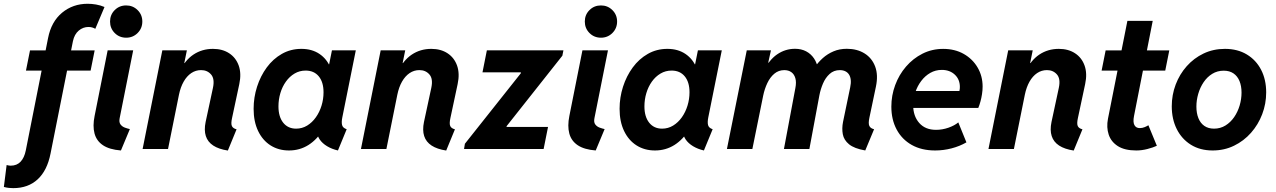

<svg xmlns="http://www.w3.org/2000/svg" viewBox="-81 -790 6766 1018"><path d="M-10.7 207.5Q-20.5 207.5 -33.4 206.3Q-46.4 205.1 -60.5 201.2L-45.9 85Q-39.1 86.9 -33.9 87.6Q-28.8 88.4 -24.4 88.4Q8.3 88.4 28.1 67.4Q47.9 46.4 55.7 7.8L173.8 -587.9Q190.9 -675.3 248.3 -722.7Q305.7 -770 383.8 -770Q405.3 -770 428.2 -766.1Q451.2 -762.2 473.1 -752.9L424.3 -637.2Q416.5 -642.1 407.2 -644.5Q398 -647 388.2 -647Q359.4 -647 336.4 -627.7Q313.5 -608.4 305.7 -571.8L187 23.9Q169.4 113.8 118.9 160.6Q68.4 207.5 -10.7 207.5ZM56.6 -415.5 78.1 -522.9H420.9L399.4 -415.5ZM560.2 7.8Q499.1 3 464.9 -20Q430.7 -43 420.2 -82.3Q409.7 -121.6 420.6 -175.3L489.8 -523.1H625.2L553.4 -163.2Q549.2 -141.8 558 -130.2Q566.7 -118.6 581.2 -113.3Q595.6 -108.1 607.5 -105.6ZM588.1 -590.1Q551.8 -590.1 527.1 -615Q502.5 -639.9 502.5 -675.8Q502.5 -711.7 527.1 -736.4Q551.8 -761.2 588 -761.2Q623.8 -761.2 648.7 -736.4Q673.6 -711.7 673.6 -675.8Q673.6 -639.9 648.7 -615Q623.8 -590.1 588.1 -590.1Z M1127.1 8.2Q1078.7 0.8 1049.6 -18.3Q1020.4 -37.4 1010.3 -68.7Q1000.3 -99.9 1009.2 -143.1L1048 -323.9Q1058.3 -371.9 1038.2 -395.1Q1018.1 -418.3 985.1 -418.3Q956.5 -418.3 933 -402.4Q909.5 -386.5 892.8 -357.2Q876.1 -327.9 867.8 -287.5L809.9 0H675.1L779.7 -523.1H909.8L896.1 -455.5H914.9L870.7 -408.8Q899.1 -470.2 944.6 -500.6Q990.2 -530.9 1048.1 -530.9Q1098.5 -530.9 1134.2 -507.5Q1169.8 -484.2 1184.8 -442.1Q1199.7 -400.1 1187.7 -344L1149.4 -164.3Q1142.6 -133.9 1148.7 -121.4Q1154.7 -108.9 1173.3 -104.4Z M1451.3 7.8Q1396 7.8 1353.6 -19Q1311.3 -45.9 1287.5 -95.6Q1263.7 -145.3 1263.7 -213.2Q1263.7 -273.5 1281.9 -330.2Q1300.1 -387 1333.4 -432.4Q1366.8 -477.8 1413.4 -504.3Q1460.1 -530.9 1517 -530.9Q1573.3 -530.9 1613.1 -503.9Q1652.9 -476.8 1671.2 -430.4L1600.6 -448.9H1718.5L1655.3 -405.2L1679 -523.1H1805.5L1734.1 -168.1Q1728.8 -142.8 1732.7 -127.2Q1736.5 -111.6 1757.1 -104.8L1710.8 7.8Q1678.6 0.5 1653.2 -14.8Q1627.8 -30.1 1613.6 -51.2Q1599.4 -72.4 1601.7 -96.4L1665.7 -65.2H1543.7L1634.3 -106.2Q1601 -50.7 1554.7 -21.4Q1508.4 7.8 1451.3 7.8ZM1489 -107.9Q1520.9 -107.9 1547.6 -124.2Q1574.3 -140.5 1593.7 -168Q1613.2 -195.5 1623.8 -229.9Q1634.4 -264.4 1634.4 -300.7Q1634.4 -354.7 1609.1 -385.3Q1583.8 -415.8 1539.6 -415.8Q1507.3 -415.8 1480.7 -400Q1454.1 -384.2 1434.9 -357.3Q1415.7 -330.5 1405.6 -296.5Q1395.4 -262.4 1395.4 -225.8Q1395.4 -171.2 1420.5 -139.5Q1445.7 -107.9 1489 -107.9Z M2284.8 8.2Q2236.5 0.8 2207.3 -18.3Q2178.1 -37.4 2168 -68.7Q2158 -99.9 2166.9 -143.1L2205.7 -323.9Q2216.1 -371.9 2195.9 -395.1Q2175.8 -418.3 2142.8 -418.3Q2114.2 -418.3 2090.7 -402.4Q2067.2 -386.5 2050.5 -357.2Q2033.8 -327.9 2025.6 -287.5L1967.7 0H1832.8L1937.4 -523.1H2067.5L2053.8 -455.5H2072.6L2028.4 -408.8Q2056.8 -470.2 2102.4 -500.6Q2147.9 -530.9 2205.8 -530.9Q2256.2 -530.9 2291.9 -507.5Q2327.5 -484.2 2342.5 -442.1Q2357.4 -400.1 2345.4 -344L2307.1 -164.3Q2300.4 -133.9 2306.4 -121.4Q2312.4 -108.9 2331.1 -104.4Z M2379.4 0 2383.9 -27.8 2680.5 -401.6V-406.6H2477.2L2500.4 -523.1H2906.3L2900.7 -494.7L2604.9 -120.9V-117H2824.7L2801.3 0Z M3077.5 7.8Q3016.4 3 2982.2 -20Q2947.9 -43 2937.5 -82.3Q2927 -121.6 2937.8 -175.3L3007.1 -523.1H3142.5L3070.7 -163.2Q3066.5 -141.8 3075.2 -130.2Q3084 -118.6 3098.4 -113.3Q3112.9 -108.1 3124.8 -105.6ZM3105.4 -590.1Q3069.1 -590.1 3044.4 -615Q3019.7 -639.9 3019.7 -675.8Q3019.7 -711.7 3044.4 -736.4Q3069.1 -761.2 3105.3 -761.2Q3141.1 -761.2 3166 -736.4Q3190.9 -711.7 3190.9 -675.8Q3190.9 -639.9 3166 -615Q3141.1 -590.1 3105.4 -590.1Z M3391.7 7.8Q3336.4 7.8 3294.1 -19Q3251.7 -45.9 3227.9 -95.6Q3204.1 -145.3 3204.1 -213.2Q3204.1 -273.5 3222.3 -330.2Q3240.5 -387 3273.9 -432.4Q3307.2 -477.8 3353.9 -504.3Q3400.5 -530.9 3457.5 -530.9Q3513.7 -530.9 3553.5 -503.9Q3593.3 -476.8 3611.6 -430.4L3541.1 -448.9H3658.9L3595.7 -405.2L3619.4 -523.1H3746L3674.5 -168.1Q3669.3 -142.8 3673.1 -127.2Q3677 -111.6 3697.5 -104.8L3651.2 7.8Q3619 0.5 3593.6 -14.8Q3568.2 -30.1 3554 -51.2Q3539.9 -72.4 3542.1 -96.4L3606.1 -65.2H3484.2L3574.8 -106.2Q3541.4 -50.7 3495.1 -21.4Q3448.8 7.8 3391.7 7.8ZM3429.5 -107.9Q3461.4 -107.9 3488 -124.2Q3514.7 -140.5 3534.2 -168Q3553.6 -195.5 3564.2 -229.9Q3574.8 -264.4 3574.8 -300.7Q3574.8 -354.7 3549.5 -385.3Q3524.2 -415.8 3480 -415.8Q3447.7 -415.8 3421.1 -400Q3394.5 -384.2 3375.3 -357.3Q3356.2 -330.5 3346 -296.5Q3335.8 -262.4 3335.8 -225.8Q3335.8 -171.2 3361 -139.5Q3386.1 -107.9 3429.5 -107.9Z M4506.7 7.8Q4448.3 -2.4 4420.7 -25Q4393.2 -47.6 4387.6 -78.4Q4382 -109.1 4388.8 -143.6L4426.8 -326.9Q4431.5 -348.8 4429.8 -365.8Q4428.1 -382.9 4420.7 -394.5Q4413.4 -406.1 4401 -412.1Q4388.7 -418.2 4371.9 -418.2Q4339.8 -418.2 4317.7 -397.9Q4295.5 -377.7 4282.5 -347Q4269.5 -316.3 4263.5 -284.9L4210.4 0H4075.5L4136.1 -323.1Q4142.2 -354.2 4136 -375.4Q4129.9 -396.6 4114.7 -407.4Q4099.5 -418.2 4077.4 -418.2Q4047.2 -418.2 4024.5 -399.2Q4001.9 -380.2 3987.4 -349.4Q3972.9 -318.7 3965.6 -283.6L3908.1 0H3773.2L3878.4 -523.1H4006.6L3992.2 -457.7H4013.9L3965 -407.9Q3995.9 -471.9 4039.2 -501.6Q4082.4 -531.3 4134.3 -531.3Q4167.5 -531.3 4193.1 -517.9Q4218.6 -504.4 4234.8 -480.4Q4251 -456.4 4255.7 -425.2L4228.4 -450.1H4271.4L4238.8 -433.4Q4256.8 -459.6 4281.6 -482Q4306.5 -504.3 4338.4 -517.8Q4370.2 -531.3 4409 -531.3Q4463.6 -531.3 4503 -506.7Q4542.4 -482.1 4559.3 -436.9Q4576.1 -391.7 4563.1 -330.3L4528.4 -164.7Q4522.2 -135.4 4528.3 -122.4Q4534.3 -109.3 4553.5 -104.8Z M4877.4 7.8Q4805.2 7.8 4753.2 -21.5Q4701.2 -50.8 4673.1 -103.3Q4645 -155.8 4645 -224.6Q4645 -283.7 4665.3 -338.6Q4685.5 -393.6 4722.7 -436.8Q4759.8 -480 4810.1 -505.4Q4860.4 -530.8 4919.9 -530.8Q4981.4 -530.8 5028.6 -504.2Q5075.7 -477.5 5102.3 -432.1Q5128.9 -386.7 5128.9 -331.1Q5128.9 -311.5 5125.7 -291Q5122.6 -270.5 5117.4 -251.7Q5112.3 -232.9 5106 -217.8H4739.7L4756.8 -307.6H5005.9Q5007.3 -313.5 5007.8 -319.1Q5008.3 -324.7 5008.3 -329.1Q5008.3 -369.1 4981.4 -394.3Q4954.6 -419.4 4912.6 -419.4Q4879.4 -419.4 4851.6 -403.6Q4823.7 -387.7 4803.5 -360.8Q4783.2 -334 4772 -300.5Q4760.7 -267.1 4760.7 -232.4Q4760.7 -174.8 4792.7 -138.2Q4824.7 -101.6 4881.8 -101.6Q4915.5 -101.6 4948 -113Q4980.5 -124.5 5000 -141.1L5043 -35.2Q5007.3 -14.6 4964.4 -3.4Q4921.4 7.8 4877.4 7.8Z M5611.9 8.2Q5563.6 0.8 5534.4 -18.3Q5505.2 -37.4 5495.2 -68.7Q5485.1 -99.9 5494.1 -143.1L5532.9 -323.9Q5543.2 -371.9 5523.1 -395.1Q5502.9 -418.3 5469.9 -418.3Q5441.3 -418.3 5417.8 -402.4Q5394.3 -386.5 5377.6 -357.2Q5361 -327.9 5352.7 -287.5L5294.8 0H5159.9L5264.6 -523.1H5394.6L5380.9 -455.5H5399.8L5355.6 -408.8Q5384 -470.2 5429.5 -500.6Q5475 -530.9 5533 -530.9Q5583.4 -530.9 5619 -507.5Q5654.7 -484.2 5669.6 -442.1Q5684.6 -400.1 5672.5 -344L5634.2 -164.3Q5627.5 -133.9 5633.5 -121.4Q5639.5 -108.9 5658.2 -104.4Z M5943.8 7.8Q5882.3 7.8 5846.2 -15.1Q5810.1 -38.1 5797.4 -76.4Q5784.7 -114.7 5793.5 -160.2L5896.5 -679.2H6030.8L5931.6 -174.8Q5925.3 -142.6 5933.8 -126.7Q5942.4 -110.8 5962.4 -110.8Q5976.1 -110.8 5988.8 -116.2Q6001.5 -121.6 6007.8 -126L6052.7 -17.1Q6033.2 -7.8 6002.9 0Q5972.7 7.8 5943.8 7.8ZM5759.8 -415.5 5781.2 -522.9H6118.7L6097.2 -415.5Z M6348.6 7.8Q6282 7.8 6233.3 -22.5Q6184.7 -52.9 6158.2 -105.7Q6131.8 -158.6 6131.8 -226.4Q6131.8 -286.8 6152.5 -341.6Q6173.2 -396.4 6211.1 -439Q6248.9 -481.6 6300.5 -506.3Q6352 -530.9 6413.7 -530.9Q6480.6 -530.9 6529.8 -501.2Q6578.9 -471.6 6605.7 -419.6Q6632.4 -367.7 6632.4 -300Q6632.4 -239.7 6611.3 -184.5Q6590.3 -129.2 6552 -85.9Q6513.8 -42.6 6461.9 -17.4Q6410.1 7.8 6348.6 7.8ZM6355.9 -107.9Q6389.4 -107.9 6416.5 -124.6Q6443.5 -141.3 6462.6 -169Q6481.6 -196.8 6491.7 -230.7Q6501.7 -264.7 6501.7 -298.9Q6501.7 -334.1 6490.9 -360.3Q6480 -386.6 6459 -400.9Q6438 -415.2 6407.3 -415.2Q6373.4 -415.2 6346.5 -398.6Q6319.5 -382 6300.8 -354.3Q6282.1 -326.6 6272.3 -292.9Q6262.4 -259.1 6262.4 -224.9Q6262.4 -189.7 6273.1 -163.3Q6283.7 -136.9 6304.6 -122.4Q6325.5 -107.9 6355.9 -107.9Z"/></svg>

Font: Reddit Sans
Style: Italic
Weight: 400
Italic angle: -11.25°
Designer: Stephen Hutchings
Version: Version 1.013